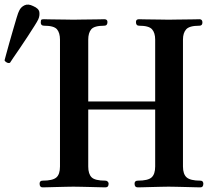

<svg xmlns="http://www.w3.org/2000/svg" viewBox="-148 -809 921 829"><path d="M36 0Q23 0 23 -16Q23 -29 36 -29Q79 -29 95 -42.5Q111 -56 111 -90V-638Q111 -667 98 -682.5Q85 -698 42 -698Q28 -698 28 -712Q28 -723 31.5 -724.5Q35 -726 42 -726Q46 -726 61.5 -725.5Q77 -725 97.5 -725Q118 -725 137.5 -724.5Q157 -724 169 -724Q181 -724 201.5 -724.5Q222 -725 243.5 -725Q265 -725 281.5 -725.5Q298 -726 302 -726Q316 -726 316 -714Q316 -698 302 -698Q259 -698 246 -682.5Q233 -667 233 -638V-371H522V-638Q522 -667 508.5 -682.5Q495 -698 452 -698Q439 -698 439 -714Q439 -726 452 -726Q456 -726 471.5 -725.5Q487 -725 508 -725Q529 -725 548.5 -724.5Q568 -724 580 -724Q592 -724 612.5 -724.5Q633 -725 654.5 -725Q676 -725 692.5 -725.5Q709 -726 713 -726Q726 -726 726 -712Q726 -698 713 -698Q670 -698 656 -682.5Q642 -667 642 -638V-90Q642 -57 658 -43Q674 -29 717 -29Q724 -29 727 -25Q730 -21 730 -16Q730 0 717 0Q712 0 694.5 -0.5Q677 -1 655 -1.5Q633 -2 612.5 -2.5Q592 -3 580 -3Q568 -3 548.5 -2.5Q529 -2 507.5 -1.5Q486 -1 469 -0.5Q452 0 447 0Q433 0 433 -16Q433 -29 447 -29Q491 -29 506.5 -43Q522 -57 522 -90V-336H233V-90Q233 -58 247.5 -43.5Q262 -29 307 -29Q313 -29 317 -25Q321 -21 321 -16Q321 0 307 0Q302 0 285 -0.5Q268 -1 245.5 -1.5Q223 -2 202 -2.5Q181 -3 169 -3Q157 -3 137 -2.5Q117 -2 95.5 -1.5Q74 -1 57.5 -0.5Q41 0 36 0ZM-104.8 -538Q-111.4 -535.4 -118.8 -539.2Q-126.2 -543 -128.3 -548.7Q-127.2 -552.8 -121.7 -573.3Q-116.2 -593.8 -108.1 -622.7Q-100 -651.6 -91.4 -680.8Q-82.9 -710 -76 -733.1Q-69.1 -756.1 -65 -763.1Q-57.9 -778.7 -42 -786.2Q-26.1 -793.6 -4.8 -782.8Q19.6 -772.6 21.9 -756.6Q24.2 -740.6 17 -725Q13.5 -717.1 0.8 -697.1Q-11.9 -677.1 -28.7 -651.2Q-45.5 -625.3 -62.4 -600.6Q-79.3 -575.8 -91.3 -558.5Q-103.2 -541.2 -104.8 -538Z"/></svg>

Font: Zen Antique
Style: Regular
Weight: 400
Designer: Yoshimichi Ohira
Foundry: Positype
Version: Version 1.001